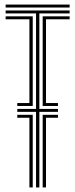

<svg xmlns="http://www.w3.org/2000/svg" viewBox="-20 -820 330 840"><path d="M55.6 -356.4V-369.2H108.7V-735.6H4.7V-748.5H123.2V-356.4ZM4.7 -787.1V-800H284.7V-787.1ZM108.7 0V-304.8H55.6V-317.7H123.2V0ZM166.7 0V-317.7H233.6V-304.8H181.2V0ZM166.7 -356.4V-748.5H284.7V-735.6H181.2V-369.2H233.6V-356.4ZM137.7 0V-330.6H55.6V-343.5H137.7V-761.3H4.7V-774.2H284.7V-761.3H152.2V-343.5H233.6V-330.6H152.2V0Z"/></svg>

Font: Big Shoulders Inline Display SC Thin
Style: Regular
Weight: 100
Designer: Patric King
Foundry: XO Type Co
Version: Version 2.002